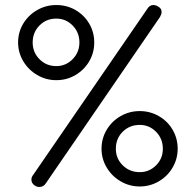

<svg xmlns="http://www.w3.org/2000/svg" viewBox="-20 -732 779 764"><path d="M105 -17Q105 -28 112 -36L567 -698Q576 -712 590 -712Q600 -712 609 -706Q623 -699 623 -684Q623 -676 617 -665L162 -2Q153 12 136 12Q127 12 118 6Q105 -3 105 -17ZM52 -563Q52 -604 72.5 -638Q93 -672 128 -692Q163 -712 204 -712Q246 -712 280.5 -692Q315 -672 335 -638Q355 -604 355 -563Q355 -522 335 -488Q315 -454 280.5 -433.5Q246 -413 204 -413Q163 -413 128 -433.5Q93 -454 72.5 -488.5Q52 -523 52 -563ZM296 -563Q296 -603 269 -630.5Q242 -658 204 -658Q164 -658 137 -630.5Q110 -603 110 -563Q110 -524 137 -496.5Q164 -469 204 -469Q242 -469 269 -496.5Q296 -524 296 -563ZM384 -140Q384 -181 404.5 -215.5Q425 -250 460 -270Q495 -290 536 -290Q577 -290 612 -270Q647 -250 667 -215.5Q687 -181 687 -140Q687 -100 667 -65.5Q647 -31 612 -10.5Q577 10 536 10Q495 10 460 -10.5Q425 -31 404.5 -65.5Q384 -100 384 -140ZM628 -140Q628 -180 601 -207.5Q574 -235 536 -235Q496 -235 468.5 -208Q441 -181 441 -140Q441 -101 468.5 -74Q496 -47 536 -47Q574 -47 601 -74Q628 -101 628 -140Z"/></svg>

Font: Kodchasan Light
Style: Regular
Weight: 300
Version: Version 1.000; ttfautohint (v1.6)